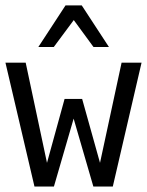

<svg xmlns="http://www.w3.org/2000/svg" viewBox="-20 -684 540 704"><path d="M0 -454.1H74.2L152.3 -86.9L216.8 -321.3H281.2L346.7 -86.9L425.8 -454.1H499L393.6 0H322.3L250 -249L177.7 0H106.4ZM220.2 -664.1H279.8L379.4 -511.7H322.8L250.5 -610.4L177.2 -511.7H120.6Z"/></svg>

Font: BabelStone Coelbren y Beirdd
Style: Regular
Weight: 400
Designer: Andrew West
Foundry: BabelStone
Version: Version 1.00;September 27, 2022